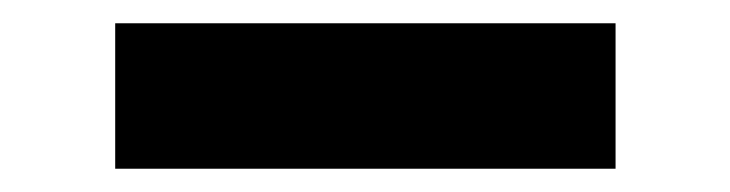

<svg xmlns="http://www.w3.org/2000/svg" viewBox="-20 -372 627 165"><path d="M79 -227V-352H509V-227Z"/></svg>

Font: DM Sans 36pt Black
Style: Regular
Weight: 900
Designer: Colophon Foundry, Jonny Pinhorn
Foundry: Colophon Foundry
Version: Version 4.004;gftools[0.9.30]